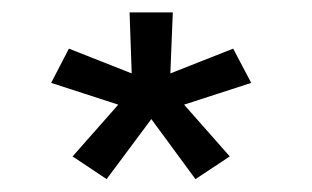

<svg xmlns="http://www.w3.org/2000/svg" viewBox="-20 -763 498 306"><path d="M273.4 -596.2 346.2 -513.7 291.5 -477.5 221.2 -573.2 149.9 -477.5 95.7 -513.7 168.5 -596.2 61.5 -630.9 89.8 -685.5 189.9 -646 186.5 -743.2H255.4L251.5 -646L351.6 -685.5L380.4 -630.9Z"/></svg>

Font: Epilogue SemiBold
Style: Regular
Weight: 600
Designer: Tyler Finck
Foundry: Etcetera Type Co
Version: Version 2.112